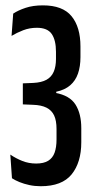

<svg xmlns="http://www.w3.org/2000/svg" viewBox="-20 -668 344 698"><path d="M128 9Q106.5 9 86.8 4.8Q67 0.5 51 -6Q35 -12.5 23.5 -20L17.5 -106Q38 -92 61.2 -82.8Q84.5 -73.5 111.5 -73.5Q139 -73.5 155.2 -83.5Q171.5 -93.5 178.5 -113Q185.5 -132.5 185.5 -161V-199Q185.5 -229.5 176.8 -248.2Q168 -267 149.2 -276.5Q130.5 -286 100 -287L63 -288.5V-365L100.5 -366.5Q131 -368 149 -378Q167 -388 175.2 -407Q183.5 -426 183.5 -453.5V-479.5Q183.5 -522 168 -544.5Q152.5 -567 114 -567Q87.5 -567 64.2 -558Q41 -549 22 -537.5L28 -618.5Q46 -630.5 73 -639.5Q100 -648.5 136 -648.5Q208 -648.5 240.2 -609Q272.5 -569.5 272.5 -499V-460Q272.5 -426.5 263.5 -400.5Q254.5 -374.5 235 -357.8Q215.5 -341 184.5 -334.5V-321.5L181 -330.5Q233.5 -321 254.5 -287.8Q275.5 -254.5 275.5 -202V-151Q275.5 -77.5 240.5 -34.2Q205.5 9 128 9Z"/></svg>

Font: Anek Tamil Condensed Medium
Style: Regular
Weight: 500
Width: 3
Designer: Aadarsh Rajan (Tamil), Yesha Goshar (Latin)
Foundry: Ek Type
Version: Version 1.003